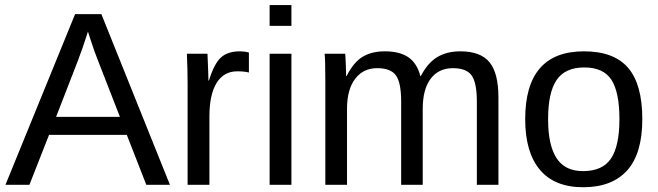

<svg xmlns="http://www.w3.org/2000/svg" viewBox="-20 -745 2651 774"><path d="M569.8 0H665L388.7 -688H282.7L2 0H98.6L177.7 -201.2H491.2ZM334.5 -617.7 347.7 -577.1C356.8 -548.8 365.9 -523.4 375 -501L463.4 -273.9H206.1L293.9 -500C309.9 -542.3 321.9 -577 330.1 -604Z M736.3 0H824.2V-275.4C824.2 -334 833.8 -379 853 -410.4C872.2 -441.8 900.1 -457.5 936.5 -457.5C956.1 -457.5 971.7 -455.9 983.4 -452.6V-533.2C971.4 -536.5 959.5 -538.1 947.8 -538.1C914.6 -538.1 888.8 -529.8 870.6 -513.2C852.4 -496.6 836.3 -465.7 822.3 -420.4H820.3C820.3 -432.5 819 -468.4 816.4 -528.3H733.4C735.4 -483.4 736.3 -442.4 736.3 -405.3Z M1066.9 -640.6H1154.8V-724.6H1066.9ZM1066.9 0H1154.8V-528.3H1066.9Z M1597.2 0H1684.1V-306.2C1684.1 -358.6 1694.7 -399 1716.1 -427.5C1737.4 -456 1767.3 -470.2 1805.7 -470.2C1842.1 -470.2 1867.4 -460.4 1881.3 -440.9C1895.3 -421.4 1902.3 -386.1 1902.3 -335V0H1989.3V-352.1C1989.3 -418.1 1977.1 -465.7 1952.9 -494.6C1928.6 -523.6 1889.8 -538.1 1836.4 -538.1C1799.6 -538.1 1768.3 -530.3 1742.4 -514.6C1716.6 -499 1694.5 -473.5 1676.3 -438H1674.8C1665.7 -472.8 1649.5 -498.2 1626.2 -514.2C1602.9 -530.1 1571.3 -538.1 1531.2 -538.1C1496.1 -538.1 1466.3 -530.8 1441.9 -516.1C1417.5 -501.5 1395.8 -475.4 1377 -438H1375.5C1374.8 -463.7 1374.3 -481.2 1373.8 -490.5C1373.3 -499.8 1372.9 -508 1372.6 -515.1C1372.2 -522.3 1371.9 -526.7 1371.6 -528.3H1288.6C1290.5 -514.6 1291.5 -477.1 1291.5 -415.5V0H1378.9V-306.2C1378.9 -358.2 1389.8 -398.6 1411.6 -427.2C1433.4 -455.9 1463.1 -470.2 1500.5 -470.2C1536.9 -470.2 1562.2 -460.4 1576.2 -440.9C1590.2 -421.4 1597.2 -386.1 1597.2 -335Z M2569.3 -264.6C2569.3 -358.1 2550.3 -427 2512.2 -471.4C2474.1 -515.9 2414.7 -538.1 2334 -538.1C2176.1 -538.1 2097.2 -446.9 2097.2 -264.6C2097.2 -175.8 2116.9 -107.8 2156.3 -60.8C2195.6 -13.8 2253.9 9.8 2331.1 9.8C2408.5 9.8 2467.6 -12.9 2508.3 -58.1C2549 -103.4 2569.3 -172.2 2569.3 -264.6ZM2477.1 -264.6C2477.1 -192.7 2465.7 -139.8 2443.1 -106C2420.5 -72.1 2382.8 -55.2 2330.1 -55.2C2281.6 -55.2 2246 -72.7 2223.4 -107.7C2200.8 -142.7 2189.5 -195 2189.5 -264.6C2189.5 -336.3 2200.9 -388.9 2223.9 -422.6C2246.8 -456.3 2284 -473.1 2335.4 -473.1C2386.6 -473.1 2422.9 -456.6 2444.6 -423.6C2466.2 -390.5 2477.1 -337.6 2477.1 -264.6Z"/></svg>

Font: Arimo
Style: Regular
Weight: 400
Designer: Steve Matteson
Foundry: Monotype Imaging Inc.
Version: Version 1.32